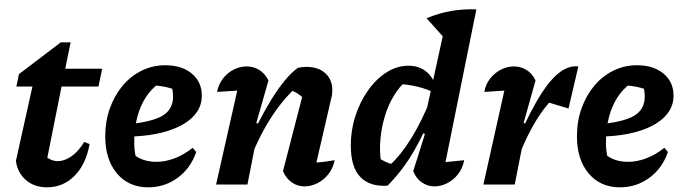

<svg xmlns="http://www.w3.org/2000/svg" viewBox="-20 -789 2923 821"><path d="M181 12Q127 12 91 -19Q55 -50 48 -101L124 -443H248L172 -63L169 -126Q196 -100 227 -100Q256 -100 286 -121Q316 -142 340 -182L363 -173Q348 -87 299 -37.5Q250 12 181 12ZM50 -419 61 -472 240 -608H282L259 -495H417L401 -419Z M614 12Q530 12 480 -47.5Q430 -107 430 -206Q430 -270 449.5 -325Q469 -380 503.5 -421.5Q538 -463 585 -486.5Q632 -510 687 -510Q757 -510 800 -474.5Q843 -439 843 -380Q843 -337 817.5 -304Q792 -271 747.5 -249Q703 -227 645 -216Q587 -205 521 -205V-257Q629 -267 674.5 -294Q720 -321 720 -376Q720 -408 708 -435L746 -399Q717 -411 686 -417.5Q655 -424 621 -424L660 -433Q626 -408 602.5 -371.5Q579 -335 566.5 -286.5Q554 -238 554 -176Q554 -154 558 -130.5Q562 -107 570 -84L548 -133Q566 -115 592 -106Q618 -97 649 -97Q687 -97 726.5 -112Q766 -127 804 -157L819 -139Q795 -69 739.5 -28.5Q684 12 614 12Z M1190 -57 1275 -386 1284 -363Q1267 -380 1252 -389.5Q1237 -399 1216 -405L1243 -412Q1185 -359 1134 -278Q1083 -197 1042 -88L1029 -139Q1053 -201 1081.5 -257.5Q1110 -314 1139.5 -362Q1169 -410 1198 -445Q1227 -480 1254 -499Q1264 -501 1272.5 -502Q1281 -503 1290 -503Q1341 -503 1371 -476Q1401 -449 1401 -403Q1401 -395 1400 -386Q1399 -377 1396 -367L1333 -94Q1359 -96 1376 -98.5Q1393 -101 1411 -104Q1404 -69 1384 -44Q1364 -19 1337 -5.5Q1310 8 1282 8Q1253 8 1228.5 -8.5Q1204 -25 1190 -57ZM904 0 1009 -466 1027 -404Q1003 -402 978 -400.5Q953 -399 908 -396Q915 -430 934.5 -454.5Q954 -479 980.5 -492Q1007 -505 1035 -505Q1064 -505 1088.5 -490Q1113 -475 1128 -445L1076 -263L1089 -259L1038 0Z M1872 -32 1847 -92Q1878 -95 1906.5 -98Q1935 -101 1965 -104Q1958 -69 1938.5 -44Q1919 -19 1892 -5.5Q1865 8 1838 8Q1809 8 1784.5 -8.5Q1760 -25 1747 -57L1797 -216L1783 -222L1890 -711L2017 -749ZM1637 5Q1561 10 1520.5 -32.5Q1480 -75 1480 -167Q1480 -233 1500 -294Q1520 -355 1554.5 -403.5Q1589 -452 1633.5 -480Q1678 -508 1727 -508Q1767 -508 1796.5 -487.5Q1826 -467 1840 -429L1839 -392Q1770 -426 1674 -431L1719 -445Q1689 -420 1665 -381Q1641 -342 1626.5 -295Q1612 -248 1607 -197.5Q1602 -147 1609 -97L1595 -116Q1612 -105 1630 -96.5Q1648 -88 1668 -85L1646 -82Q1695 -127 1738.5 -197.5Q1782 -268 1822 -366L1844 -344Q1802 -234 1752.5 -147.5Q1703 -61 1637 5ZM1883 -623 1804 -711Q1857 -733 1909 -742Q1961 -751 2017 -749ZM1953 -769H1954V-768Z M2047 0 2151 -466 2169 -404Q2145 -402 2119.5 -400.5Q2094 -399 2051 -396Q2057 -430 2077 -454.5Q2097 -479 2123.5 -492Q2150 -505 2178 -505Q2206 -505 2231 -490Q2256 -475 2270 -445L2219 -263L2232 -259L2181 0ZM2185 -88 2171 -139Q2227 -273 2275 -356Q2323 -439 2366.5 -474.5Q2410 -510 2453 -505L2411 -325L2328 -350Q2290 -307 2254.5 -242.5Q2219 -178 2185 -88Z M2631 12Q2547 12 2497 -47.5Q2447 -107 2447 -206Q2447 -270 2466.5 -325Q2486 -380 2520.5 -421.5Q2555 -463 2602 -486.5Q2649 -510 2704 -510Q2774 -510 2817 -474.5Q2860 -439 2860 -380Q2860 -337 2834.5 -304Q2809 -271 2764.5 -249Q2720 -227 2662 -216Q2604 -205 2538 -205V-257Q2646 -267 2691.5 -294Q2737 -321 2737 -376Q2737 -408 2725 -435L2763 -399Q2734 -411 2703 -417.5Q2672 -424 2638 -424L2677 -433Q2643 -408 2619.5 -371.5Q2596 -335 2583.5 -286.5Q2571 -238 2571 -176Q2571 -154 2575 -130.5Q2579 -107 2587 -84L2565 -133Q2583 -115 2609 -106Q2635 -97 2666 -97Q2704 -97 2743.5 -112Q2783 -127 2821 -157L2836 -139Q2812 -69 2756.5 -28.5Q2701 12 2631 12Z"/></svg>

Font: Piazzolla Thin ExtraBold
Style: Italic
Weight: 800
Italic angle: -11.3°
Version: Version 2.005